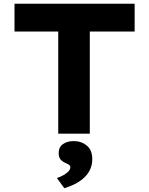

<svg xmlns="http://www.w3.org/2000/svg" viewBox="-20 -720 803 1034"><path d="M293.6 0V-550.1H58.1V-700H705.1V-550.1H463.6V0ZM326.4 293.5 286.4 238.9Q300.4 234.3 317.2 225.7Q334 217.2 346.4 205.3Q358.7 193.4 358.7 181.2Q358.7 172.4 352.5 168.1Q346.3 163.7 334.6 158.4Q315 150 305.5 137.9Q296 125.9 296 104.9Q296 72.1 319.1 56Q342.2 39.8 376.5 39.8Q417.8 39.8 447.3 63.9Q476.9 87.9 476.9 136.9Q476.9 167 465.6 192Q454.3 217 433.7 236.3Q413.1 255.6 385.7 269.9Q358.2 284.2 326.4 293.5Z"/></svg>

Font: Lexend Exa
Style: Regular
Weight: 400
Designer: Bonnie Shaver-Troup, Thomas Jockin
Foundry: Lexend
Version: Version 1.007